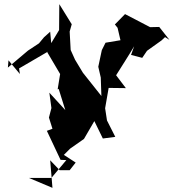

<svg xmlns="http://www.w3.org/2000/svg" viewBox="-20 -647 837 926"><path d="M547 -513 561 -453 489 -441 471 -405 454 -325 466 -273 469 -184 380 -296 342 -359 319 -410 322 -385 316 -495 326 -530 266 -627 265 -502 227 -439 222 -494 192 -467 168 -438 115 -403 18 -321 21 -356 76 -290 72 -317 211 -398 208 -395 270 -290 258 -216 263 -218 295 -116 218 -200 228 -126 216 -80 233 -26 206 -16 272 124 300 125 228 211H119L233 259L222 126L268 174H316L345 137L288 100L318 70L385 23L435 -63L476 21L536 13L496 -66L487 -125L504 -223L587 -222L540 -284C569 -331 599 -376 627 -424L612 -382L666 -368L689 -402L759 -452L776 -468L797 -455L748 -517L704 -516L583 -579L534 -529Z"/></svg>

Font: Hussar Lance
Style: ExBd
Weight: 700
Foundry: Cannot Into Space Fonts, PlusOne Fonts
Version: Version 2.270